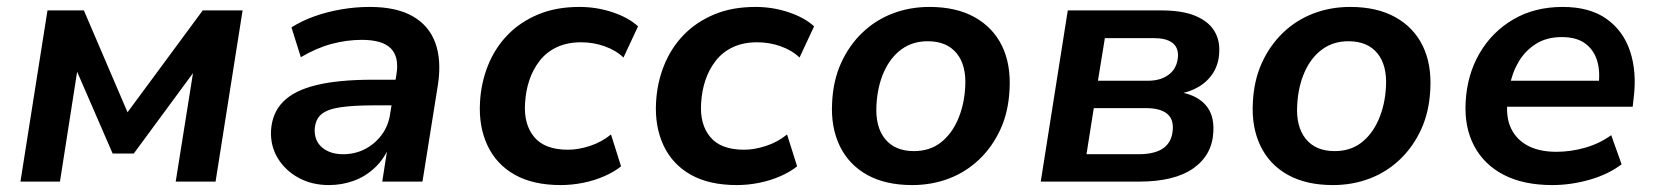

<svg xmlns="http://www.w3.org/2000/svg" viewBox="-20 -524 4783 554"><path d="M39 0 117 -494H222L348 -200L565 -494H680L602 0H487L541 -339H556L366 -81H305L193 -339H206L153 0Z M929 10Q880 10 841.5 -11Q803 -32 781.5 -67.5Q760 -103 762 -147Q765 -198 797 -230.5Q829 -263 893 -278.5Q957 -294 1056 -294H1135L1124 -220H1059Q1000 -220 962.5 -214.5Q925 -209 907.5 -194.5Q890 -180 888 -151Q887 -117 910 -98Q933 -79 970 -79Q1004 -79 1032.5 -93.5Q1061 -108 1081 -134.5Q1101 -161 1106 -197L1124 -310Q1132 -360 1107.5 -384.5Q1083 -409 1024 -409Q981 -409 937.5 -397.5Q894 -386 848 -359L821 -445Q851 -464 887.5 -477Q924 -490 965 -497Q1006 -504 1047 -504Q1124 -504 1171 -477Q1218 -450 1236 -400.5Q1254 -351 1244 -282L1199 0H1083L1099 -103H1104Q1089 -66 1062 -40.5Q1035 -15 1001 -2.5Q967 10 929 10Z M1598 10Q1518 10 1465 -20Q1412 -50 1386.5 -104.5Q1361 -159 1365 -229Q1368 -285 1388 -335Q1408 -385 1444 -422.5Q1480 -460 1532 -482Q1584 -504 1652 -504Q1702 -504 1748 -488.5Q1794 -473 1821 -448L1779 -358Q1757 -379 1724.5 -390.5Q1692 -402 1657 -402Q1617 -402 1587 -388Q1557 -374 1537.5 -349Q1518 -324 1507.5 -293Q1497 -262 1495 -226Q1491 -165 1521.5 -128.5Q1552 -92 1619 -92Q1649 -92 1682.5 -103Q1716 -114 1743 -136L1772 -44Q1752 -28 1723.5 -15.5Q1695 -3 1662.5 3.5Q1630 10 1598 10Z M2106 10Q2026 10 1973 -20Q1920 -50 1894.5 -104.5Q1869 -159 1873 -229Q1876 -285 1896 -335Q1916 -385 1952 -422.5Q1988 -460 2040 -482Q2092 -504 2160 -504Q2210 -504 2256 -488.5Q2302 -473 2329 -448L2287 -358Q2265 -379 2232.5 -390.5Q2200 -402 2165 -402Q2125 -402 2095 -388Q2065 -374 2045.5 -349Q2026 -324 2015.5 -293Q2005 -262 2003 -226Q1999 -165 2029.5 -128.5Q2060 -92 2127 -92Q2157 -92 2190.5 -103Q2224 -114 2251 -136L2280 -44Q2260 -28 2231.5 -15.5Q2203 -3 2170.5 3.5Q2138 10 2106 10Z M2612 10Q2535 10 2482 -19.5Q2429 -49 2403 -103Q2377 -157 2381 -228Q2384 -292 2407 -342.5Q2430 -393 2468 -429.5Q2506 -466 2555.5 -485Q2605 -504 2662 -504Q2739 -504 2792 -474.5Q2845 -445 2871 -392Q2897 -339 2893 -266Q2890 -202 2867 -151.5Q2844 -101 2806 -64.5Q2768 -28 2718.5 -9Q2669 10 2612 10ZM2617 -88Q2662 -88 2693.5 -112Q2725 -136 2743.5 -178Q2762 -220 2765 -272Q2769 -335 2740.5 -370Q2712 -405 2657 -405Q2613 -405 2581 -381.5Q2549 -358 2530.5 -316.5Q2512 -275 2509 -222Q2505 -159 2533.5 -123.5Q2562 -88 2617 -88Z M2983 0 3061 -494H3330Q3391 -494 3428.5 -478.5Q3466 -463 3483 -436Q3500 -409 3498 -374Q3497 -341 3481.5 -315.5Q3466 -290 3439.5 -274Q3413 -258 3376 -252L3378 -259Q3430 -252 3457 -223Q3484 -194 3481 -144Q3478 -77 3423.5 -38.5Q3369 0 3267 0ZM3115 -79H3265Q3313 -79 3337.5 -97Q3362 -115 3364 -151Q3366 -182 3346 -197Q3326 -212 3287 -212H3136ZM3148 -291H3292Q3330 -291 3353.5 -309.5Q3377 -328 3379 -362Q3380 -388 3362 -401Q3344 -414 3310 -414H3168Z M3826 10Q3749 10 3696 -19.5Q3643 -49 3617 -103Q3591 -157 3595 -228Q3598 -292 3621 -342.5Q3644 -393 3682 -429.5Q3720 -466 3769.5 -485Q3819 -504 3876 -504Q3953 -504 4006 -474.5Q4059 -445 4085 -392Q4111 -339 4107 -266Q4104 -202 4081 -151.5Q4058 -101 4020 -64.5Q3982 -28 3932.5 -9Q3883 10 3826 10ZM3831 -88Q3876 -88 3907.5 -112Q3939 -136 3957.5 -178Q3976 -220 3979 -272Q3983 -335 3954.5 -370Q3926 -405 3871 -405Q3827 -405 3795 -381.5Q3763 -358 3744.5 -316.5Q3726 -275 3723 -222Q3719 -159 3747.5 -123.5Q3776 -88 3831 -88Z M4459 10Q4376 10 4319 -19.5Q4262 -49 4233.5 -103Q4205 -157 4209 -229Q4213 -308 4249 -370Q4285 -432 4346.5 -468Q4408 -504 4489 -504Q4567 -504 4615.5 -469.5Q4664 -435 4683.5 -376Q4703 -317 4694 -243L4691 -216H4309L4320 -291H4609L4592 -274Q4598 -317 4588.5 -348.5Q4579 -380 4554 -398.5Q4529 -417 4486 -417Q4443 -417 4412 -397.5Q4381 -378 4362 -346Q4343 -314 4336 -275L4332 -247Q4323 -196 4337 -160.5Q4351 -125 4385 -105.5Q4419 -86 4471 -86Q4513 -86 4554.5 -98Q4596 -110 4629 -134L4659 -50Q4621 -21 4567 -5.5Q4513 10 4459 10Z"/></svg>

Font: Nunito Sans 10pt
Style: Bold Italic
Weight: 700
Italic angle: -9°
Designer: Vernon Adams
Foundry: Vernon Adams
Version: Version 3.101;gftools[0.9.27]